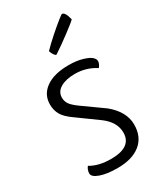

<svg xmlns="http://www.w3.org/2000/svg" viewBox="-187 -798 742 878"><g transform="rotate(-30 184.0 -359.0)"><path d="M181 -579Q176 -579 170.5 -586.5Q165 -594 162 -602L159 -610Q184 -636 217 -665Q250 -694 271.5 -711Q293 -728 295 -728Q312 -728 322 -684Q314 -675 266 -639Q218 -603 181 -579ZM204 -510Q247 -510 278 -500.5Q309 -491 320 -480Q331 -469 331 -460Q331 -445 318 -429Q269 -461 209 -461Q162 -461 133 -444Q104 -427 104 -396Q104 -377 114 -362Q124 -347 153 -326L261 -249Q329 -193 329 -125Q329 -60 285.5 -25Q242 10 165 10Q108 10 73.5 -2.5Q39 -15 39 -33Q39 -52 51 -67Q94 -41 160 -41Q268 -41 268 -118Q268 -173 212 -215L107 -291Q68 -318 54.5 -342Q41 -366 41 -396Q41 -449 84.5 -479.5Q128 -510 204 -510Z"/></g></svg>

Font: Yanone Kaffeesatz Light
Style: Regular
Weight: 300
Designer: Yanone (Cyrillic: Daniel Pouzeot)
Foundry: Yanone
Version: Version 1.003;PS 001.003;hotconv 1.0.88;makeotf.lib2.5.64775